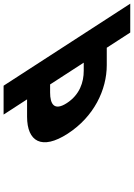

<svg xmlns="http://www.w3.org/2000/svg" viewBox="-243 -884 741 1063"><g transform="rotate(90 127.5 -352.5)"><path d="M-223.9 -703.1H-383.7L70.5 -1.9H230.3L146.1 -131.9H242.1C379 -131.9 429.5 -212.7 335.9 -357.2C241.8 -502.5 93.2 -573.1 -43.6 -573.1H-139.7ZM63.5 -259.4 -57.1 -445.6H-12C50.9 -445.6 120.4 -423.5 166.7 -352.1C212.4 -281.5 171.4 -259.4 108.5 -259.4Z"/></g></svg>

Font: Hussar
Style: BdOpOblSeven
Weight: 700
Foundry: Cannot Into Space Fonts
Version: Version 2.00